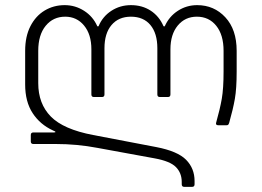

<svg xmlns="http://www.w3.org/2000/svg" viewBox="-20 -508 1020 748"><path d="M688 210V201Q688 166 665.5 143Q643 120 583 109L359 68Q280 53 197 53H110Q100 53 100 43V18Q100 8 110 8H190Q196 8 196 6Q196 4 186 0Q136 -23 107 -67.5Q78 -112 78 -179V-310Q78 -366 98.5 -406Q119 -446 154 -467Q189 -488 232 -488Q273 -488 307.5 -466Q342 -444 359 -406Q360 -405 361.5 -405Q363 -405 364 -406Q380 -444 414 -466Q448 -488 490 -488Q534 -488 567 -466.5Q600 -445 617 -406Q618 -405 619.5 -405Q621 -405 622 -406Q639 -444 673 -466Q707 -488 748 -488Q814 -488 858 -440.5Q902 -393 902 -310V-229Q902 -163 895 -123Q888 -83 873 -30Q871 -24 869 -22Q867 -20 862 -20H831Q819 -20 822 -30Q837 -83 844 -123Q851 -163 851 -229V-310Q851 -372 822.5 -407.5Q794 -443 747 -443Q701 -443 672.5 -408.5Q644 -374 644 -316V-140Q644 -130 634 -130H603Q593 -130 593 -140V-320Q593 -378 566 -410.5Q539 -443 490 -443Q442 -443 414.5 -410.5Q387 -378 387 -320V-140Q387 -130 377 -130H346Q336 -130 336 -140V-316Q336 -374 307.5 -408.5Q279 -443 234 -443Q187 -443 158 -407.5Q129 -372 129 -310V-184Q129 -104 178 -54Q227 -4 343 18L589 65Q672 81 705 114.5Q738 148 738 197V210Q738 220 728 220H698Q688 220 688 210Z"/></svg>

Font: Barlow GEO Light
Style: Regular
Weight: 300
Designer: Jeremy Tribby
Foundry: Tribby Type
Version: Version 1.408